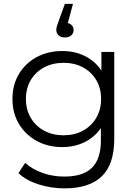

<svg xmlns="http://www.w3.org/2000/svg" viewBox="-20 -801 725 1019"><path d="M323 198.7Q251.3 198.7 185.2 177.7Q119.1 156.7 77.6 117.8L113.7 63.6Q151.4 97.5 205.8 116.8Q260.3 136.1 320.7 136.1Q420.8 136.1 468.1 89.3Q515.4 42.5 515.4 -55.5V-185.8L525.4 -275.8L518.2 -366.4V-525.5H586.4V-63.6Q586.4 71.6 519.8 135.2Q453.2 198.7 323 198.7ZM310.3 -20.4Q234.9 -20.4 175.1 -52.9Q115.3 -85.4 80.7 -143Q46.1 -200.5 46.1 -275.8Q46.1 -351.5 80.7 -408.8Q115.3 -466.2 175.1 -498.2Q234.9 -530.2 310.3 -530.2Q379.9 -530.2 435.8 -501Q491.7 -471.9 525.1 -415.1Q558.4 -358.3 558.4 -275.8Q558.4 -193.7 525.1 -136.7Q491.7 -79.7 435.8 -50.1Q379.9 -20.4 310.3 -20.4ZM317.1 -83Q375.4 -83 420.3 -107.4Q465.1 -131.8 490.8 -175.5Q516.5 -219.1 516.5 -275.8Q516.5 -332.9 490.8 -376.1Q465.1 -419.3 420.3 -443.5Q375.4 -467.6 317.1 -467.6Q259.7 -467.6 214.3 -443.5Q169 -419.3 143.3 -376.1Q117.6 -332.9 117.6 -275.8Q117.6 -219.1 143.3 -175.5Q169 -131.8 214.3 -107.4Q259.7 -83 317.1 -83ZM324.6 -602.3Q302.4 -602.3 290.6 -613.9Q278.8 -625.5 278.8 -641.3Q278.8 -651 281.5 -660.6Q284.2 -670.3 289.6 -684.5L324.3 -780.5H367.2L333 -652.4L324.6 -680.4Q345.8 -680.4 358.1 -669.7Q370.5 -659.1 370.5 -641.3Q370.5 -624.5 358.4 -613.4Q346.4 -602.3 324.6 -602.3Z"/></svg>

Font: Montserrat Alternates Thin
Style: Regular
Weight: 100
Designer: Julieta Ulanovsky
Foundry: Julieta Ulanovsky
Version: Version 9.000